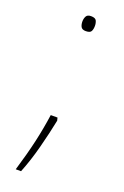

<svg xmlns="http://www.w3.org/2000/svg" viewBox="-132 -575 484 748"><g transform="rotate(20 110.0 -201.5)"><path d="M85 -501Q85 -513 90 -522.5Q95 -532 110 -532Q128 -532 132.5 -522.5Q137 -513 137 -501Q137 -488 132.5 -479Q128 -470 110 -470Q95 -470 90 -479Q85 -488 85 -501ZM125 -104Q114 -49 97.5 14Q81 77 60 129H38Q60 56 73 -1.5Q86 -59 94 -116H122Z"/></g></svg>

Font: Noto Sans Cherokee Thin
Style: Regular
Weight: 100
Designer: Monotype Design Team
Foundry: Monotype Imaging Inc.
Version: Version 2.001; ttfautohint (v1.8.4.7-5d5b)